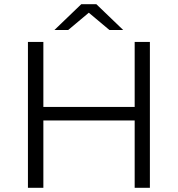

<svg xmlns="http://www.w3.org/2000/svg" viewBox="-20 -901 853 921"><path d="M406 -840 505 -757H571L442 -881H370L241 -757H307ZM626 -700V-388H188V-700H114V0H188V-323H626V0H699V-700Z"/></svg>

Font: Talent
Style: Regular
Weight: 400
Designer: Mike Powis
Version: Version 1.001;hotconv 1.0.109;makeotfexe 2.5.65596